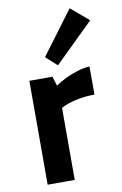

<svg xmlns="http://www.w3.org/2000/svg" viewBox="-89 -842 568 893"><g transform="rotate(-10 195.0 -395.5)"><path d="M62 0V-490.7H170.9L185.1 -445.8Q205.1 -460.9 233.9 -474.6Q262.7 -488.3 293.5 -497.6Q324.2 -506.8 349.1 -507.8V-375Q312 -375 275.6 -368.4Q239.3 -361.8 210.4 -350.1Q181.6 -338.4 166 -322.3L189.9 -389.2V0ZM205.6 -538.6 152.8 -586.4 305.2 -790.5 389.6 -718.8Z"/></g></svg>

Font: Anaheim
Style: Bold
Weight: 700
Version: Version 2.001